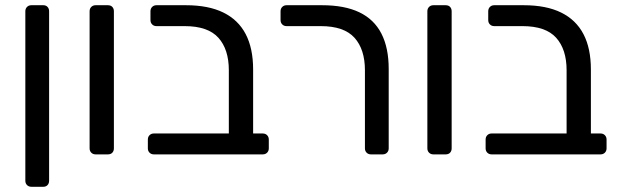

<svg xmlns="http://www.w3.org/2000/svg" viewBox="-20 -591 2371 735"><path d="M100 124Q90 124 83.5 117.5Q77 111 77 101V-548Q77 -558 83.5 -564.5Q90 -571 100 -571H146Q156 -571 162 -564.5Q168 -558 168 -548V101Q168 111 162 117.5Q156 124 146 124Z M346 0Q336 0 329.5 -6.5Q323 -13 323 -23V-548Q323 -558 329.5 -564.5Q336 -571 346 -571H393Q404 -571 410 -564.5Q416 -558 416 -548V-23Q416 -13 410 -6.5Q404 0 393 0Z M569 0Q559 0 552.5 -6.5Q546 -13 546 -23V-57Q546 -67 552.5 -73.5Q559 -80 569 -80H856V-322Q856 -402 816 -446.5Q776 -491 687 -491H579Q569 -491 562.5 -497.5Q556 -504 556 -514V-548Q556 -558 562.5 -564.5Q569 -571 579 -571H692Q778 -571 835 -543Q892 -515 920.5 -460.5Q949 -406 949 -325V-80H986Q996 -80 1002.5 -73.5Q1009 -67 1009 -57V-23Q1009 -13 1002.5 -6.5Q996 0 986 0Z M1400 0Q1390 0 1383.5 -6.5Q1377 -13 1377 -23V-322Q1377 -402 1337 -446.5Q1297 -491 1208 -491H1077Q1067 -491 1060.5 -497.5Q1054 -504 1054 -514V-548Q1054 -558 1060.5 -564.5Q1067 -571 1077 -571H1213Q1299 -571 1355.5 -544Q1412 -517 1440 -462.5Q1468 -408 1468 -327V-23Q1468 -13 1461.5 -6.5Q1455 0 1445 0Z M1639 0Q1629 0 1622.5 -6.5Q1616 -13 1616 -23V-548Q1616 -558 1622.5 -564.5Q1629 -571 1639 -571H1686Q1697 -571 1703 -564.5Q1709 -558 1709 -548V-23Q1709 -13 1703 -6.5Q1697 0 1686 0Z M1862 0Q1852 0 1845.5 -6.5Q1839 -13 1839 -23V-57Q1839 -67 1845.5 -73.5Q1852 -80 1862 -80H2149V-322Q2149 -402 2109 -446.5Q2069 -491 1980 -491H1872Q1862 -491 1855.5 -497.5Q1849 -504 1849 -514V-548Q1849 -558 1855.5 -564.5Q1862 -571 1872 -571H1985Q2071 -571 2128 -543Q2185 -515 2213.5 -460.5Q2242 -406 2242 -325V-80H2279Q2289 -80 2295.5 -73.5Q2302 -67 2302 -57V-23Q2302 -13 2295.5 -6.5Q2289 0 2279 0Z"/></svg>

Font: DVN-Rubik
Style: Regular
Weight: 400
Designer: Hubert and Fischer
Foundry: Hubert & Fischer
Version: Version 2.102